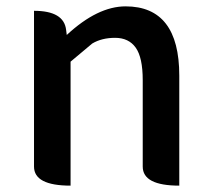

<svg xmlns="http://www.w3.org/2000/svg" viewBox="-20 -584 664 604"><path d="M202 0Q87 0 87 -60V-550Q181 -550 188 -490L190 -474Q287 -564 375 -564Q544 -564 544 -346V0Q429 0 429 -60V-332Q429 -403 407 -434Q385 -465 342 -465Q300 -465 270 -447L202 -390V0Z"/></svg>

Font: Swei Half Moon CJK TC
Style: Medium
Weight: 500
Version: Version 2.125